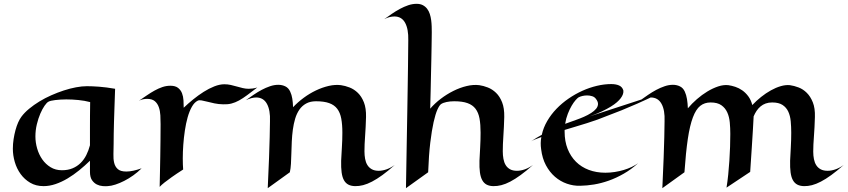

<svg xmlns="http://www.w3.org/2000/svg" viewBox="-20 -964 4476 1014"><path d="M728 -75.2Q707.5 -54.7 683.8 -37.8Q660.2 -21 636.2 -8.8Q612.3 3.4 589.8 10.7Q567.4 18.1 548.8 19Q538.6 20 522.5 18.8Q506.3 17.6 491.5 10.3Q476.6 2.9 465.8 -12.7Q455.1 -28.3 455.1 -57.1V-115.2Q428.2 -88.9 398.4 -64.7Q368.7 -40.5 337.2 -21.7Q305.7 -2.9 273.4 8.1Q241.2 19 210 19Q169.9 19 139.6 1.2Q109.4 -16.6 88.9 -44.9Q68.4 -73.2 58.1 -108.4Q47.9 -143.6 47.9 -178.2Q47.9 -204.1 51.8 -229.2Q55.7 -254.4 61.8 -276.9Q67.9 -299.3 75.9 -317.4Q84 -335.4 92.8 -347.2Q108.9 -369.1 133.8 -389.6Q158.7 -410.2 188.2 -428.2Q217.8 -446.3 251 -460.9Q284.2 -475.6 317.1 -486.3Q350.1 -497.1 381.3 -502.9Q412.6 -508.8 439 -508.8Q466.3 -508.8 503.4 -506.1Q540.5 -503.4 587.9 -495.1Q585.9 -439 584.5 -396Q583 -353 582 -319.1Q581.1 -285.2 580.6 -257.3Q580.1 -229.5 580.1 -203.1Q580.1 -176.3 579.1 -150.4Q578.1 -124.5 583 -104Q587.9 -83.5 602.3 -70.8Q616.7 -58.1 647 -58.1Q665 -58.1 685.5 -62.7Q706.1 -67.4 728 -75.2ZM456.1 -424.8Q426.8 -432.6 393.6 -435.8Q360.4 -439 330.1 -439Q313.5 -439 298.6 -438Q283.7 -437 271.5 -435.5Q259.3 -434.1 250 -431.9Q240.7 -429.7 235.8 -426.8Q227.1 -422.4 215.3 -405.5Q203.6 -388.7 192.9 -363.8Q182.1 -338.9 174.6 -307.6Q167 -276.4 167 -243.2Q167 -211.4 176.3 -179.4Q185.5 -147.5 203.4 -122.1Q221.2 -96.7 247.3 -80.8Q273.4 -64.9 307.1 -64.9Q338.9 -64.9 363.3 -75.2Q387.7 -85.4 405.8 -103.3Q423.8 -121.1 435.8 -145Q447.8 -168.9 455.1 -196.8Q455.1 -217.3 455.1 -240.5Q455.1 -263.7 455.1 -291.5Q455.1 -319.3 455.3 -352.3Q455.6 -385.3 456.1 -424.8Z M950.2 -395Q973.1 -417 1000.2 -439Q1027.3 -460.9 1055.4 -478.8Q1083.5 -496.6 1111.8 -507.8Q1140.1 -519 1165 -519Q1182.1 -519 1198.5 -515.4Q1214.8 -511.7 1230.7 -507.1Q1246.6 -502.4 1262.2 -498.8Q1277.8 -495.1 1293.9 -495.1Q1303.7 -495.1 1314.5 -496.6Q1325.2 -498 1338.9 -502Q1308.1 -478.5 1285.2 -461.4Q1262.2 -444.3 1242.2 -433.3Q1222.2 -422.4 1202.4 -417.2Q1182.6 -412.1 1158.2 -413.1Q1134.3 -413.6 1113 -418Q1091.8 -422.4 1074.5 -427Q1057.1 -431.6 1044.2 -433.8Q1031.2 -436 1023.9 -432.1Q1006.3 -423.3 993.2 -399.9Q980 -376.5 970.9 -344.2Q961.9 -312 956.3 -274.4Q950.7 -236.8 948 -199.2Q945.3 -161.6 945.3 -127.7Q945.3 -93.8 947.3 -68.8Q910.6 -45.4 886.7 -28.3Q862.8 -11.2 848.6 0Q832 13.2 823.2 22.9Q823.7 -6.3 824.7 -48.1Q825.7 -89.8 826.4 -135.7Q827.1 -181.6 827.6 -226.8Q828.1 -272 828.1 -308.1Q828.1 -331.1 826.9 -354.7Q825.7 -378.4 818.8 -397.9Q812 -417.5 797.6 -429.7Q783.2 -441.9 756.8 -441.9Q746.6 -441.9 735.6 -439.7Q724.6 -437.5 713.9 -432.1Q734.4 -445.8 754.9 -460Q775.4 -474.1 796.1 -485.6Q816.9 -497.1 837.6 -504.2Q858.4 -511.2 879.9 -511.2Q905.8 -511.2 920.2 -500Q934.6 -488.8 941.2 -471.7Q947.8 -454.6 949 -434.1Q950.2 -413.6 950.2 -395Z M1510.7 -54.2 1394 29.8Q1398.4 -64.5 1400.9 -130.9Q1403.3 -197.3 1404.3 -240.2Q1405.8 -290.5 1405.8 -323.2Q1408.2 -382.3 1389.6 -415.8Q1371.1 -449.2 1333 -449.2Q1320.8 -449.2 1307.4 -445.6Q1293.9 -441.9 1278.8 -435.1Q1297.9 -448.7 1318.8 -463.1Q1339.8 -477.5 1361.8 -489.3Q1383.8 -501 1406 -508.5Q1428.2 -516.1 1449.7 -516.1Q1470.2 -516.1 1487.1 -507.8Q1503.9 -499.5 1512.7 -480Q1520.5 -463.4 1523.7 -442.9Q1526.9 -422.4 1527.8 -397.9Q1552.7 -424.3 1583.7 -447.3Q1614.7 -470.2 1648.4 -486.3Q1682.1 -502.4 1716.3 -510.3Q1750.5 -518.1 1780.8 -514.2Q1802.7 -511.2 1826.4 -502Q1850.1 -492.7 1869.9 -473.6Q1889.6 -454.6 1901.9 -423.6Q1914.1 -392.6 1913.1 -346.2Q1911.6 -291.5 1908.2 -245.8Q1904.8 -200.2 1904.8 -165Q1904.8 -144 1908.2 -125.2Q1911.6 -106.4 1920.2 -92.5Q1928.7 -78.6 1943.4 -70.3Q1958 -62 1980 -62Q1999.5 -62 2021.2 -69.6Q2043 -77.1 2064.9 -92.8Q2029.3 -61 1999.8 -39.6Q1970.2 -18.1 1944.8 -4.9Q1919.4 8.3 1897.5 13.9Q1875.5 19.5 1855 19Q1834.5 18.6 1819.8 11Q1805.2 3.4 1796.4 -12.5Q1787.6 -28.3 1784.2 -53.5Q1780.8 -78.6 1781.7 -115.2Q1783.2 -147.5 1785.6 -186.3Q1788.1 -225.1 1788.1 -263.2Q1788.1 -306.6 1782.2 -337.9Q1776.4 -369.1 1761 -389.4Q1745.6 -409.7 1718.5 -419.4Q1691.4 -429.2 1648.9 -429.2Q1618.2 -429.2 1596.7 -417.2Q1575.2 -405.3 1561 -384.8Q1546.9 -364.3 1538.8 -337.2Q1530.8 -310.1 1526.6 -279.5Q1522.5 -249 1521 -217Q1519.5 -185.1 1518.8 -155.3Q1518.1 -125.5 1516.6 -99.4Q1515.1 -73.2 1510.7 -54.2Z M2241.2 -54.2 2124 29.8Q2126 -97.2 2127.9 -198.2Q2129.9 -299.3 2131.1 -378.2Q2132.3 -457 2133.3 -515.1Q2134.3 -573.2 2134.8 -614.7Q2136.2 -711.9 2136.2 -751Q2137.7 -810.5 2119.4 -843.8Q2101.1 -877 2063 -877Q2050.8 -877 2037.6 -873.8Q2024.4 -870.6 2009.3 -862.8Q2028.3 -876.5 2049.3 -890.9Q2070.3 -905.3 2092 -917Q2113.8 -928.7 2136 -936.3Q2158.2 -943.8 2180.2 -943.8Q2199.7 -943.8 2213.4 -936.5Q2227.1 -929.2 2236.1 -917.2Q2245.1 -905.3 2250 -889.9Q2254.9 -874.5 2257.1 -857.9Q2259.3 -841.3 2259.8 -824.7Q2260.3 -808.1 2260.3 -793.9Q2260.3 -786.6 2260 -767.3Q2259.8 -748 2259.3 -719.2Q2258.8 -690.4 2258.1 -653.3Q2257.3 -616.2 2256.3 -573.7Q2255.4 -531.2 2254.4 -484.6Q2253.4 -438 2252 -390.1Q2275.9 -418 2307.6 -442.1Q2339.4 -466.3 2374 -483.6Q2408.7 -501 2444.1 -509.5Q2479.5 -518.1 2511.2 -514.2Q2532.7 -511.2 2556.4 -502Q2580.1 -492.7 2599.9 -473.6Q2619.6 -454.6 2631.8 -423.6Q2644 -392.6 2643.1 -346.2Q2641.6 -291.5 2638.4 -245.8Q2635.3 -200.2 2635.3 -165Q2635.3 -144 2638.7 -125.2Q2642.1 -106.4 2650.4 -92.5Q2658.7 -78.6 2673.3 -70.3Q2688 -62 2710 -62Q2730 -62 2751.5 -69.6Q2772.9 -77.1 2794.9 -92.8Q2759.3 -61 2729.7 -39.6Q2700.2 -18.1 2675 -4.9Q2649.9 8.3 2627.7 13.9Q2605.5 19.5 2585 19Q2564.5 18.6 2550 11Q2535.6 3.4 2526.9 -12.5Q2518.1 -28.3 2514.6 -53.5Q2511.2 -78.6 2512.2 -115.2Q2513.7 -147.5 2515.9 -186.3Q2518.1 -225.1 2518.1 -263.2Q2518.1 -306.6 2512.5 -337.9Q2506.8 -369.1 2491.5 -389.4Q2476.1 -409.7 2449 -419.4Q2421.9 -429.2 2378.9 -429.2Q2356.9 -429.2 2338.4 -425.3Q2319.8 -421.4 2309.1 -414.1Q2300.3 -407.7 2290 -385Q2279.8 -362.3 2270 -319.1Q2260.3 -275.9 2252.4 -210.7Q2244.6 -145.5 2241.2 -54.2Z M3451.2 -465.8Q3395 -438.5 3346.9 -417.2Q3298.8 -396 3262.2 -381.3Q3219.7 -364.3 3184.1 -351.1Q3162.1 -341.8 3135.5 -332.3Q3108.9 -322.8 3080.1 -313.7Q3051.3 -304.7 3021.2 -295.7Q2991.2 -286.6 2961.9 -277.8V-268.1Q2961.9 -217.8 2977.8 -177.7Q2993.7 -137.7 3022 -109.6Q3050.3 -81.5 3089.8 -66.7Q3129.4 -51.8 3177.2 -51.8Q3202.1 -51.8 3226.8 -55.7Q3251.5 -59.6 3273.7 -66.2Q3295.9 -72.8 3315.4 -82Q3335 -91.3 3350.1 -102.1Q3313 -68.8 3273.7 -46.4Q3234.4 -23.9 3195.1 -10Q3155.8 3.9 3117.4 10.3Q3079.1 16.6 3043.9 17.1Q3008.3 18.1 2973.9 6.1Q2939.5 -5.9 2911.1 -30.3Q2882.8 -54.7 2863.3 -91.1Q2843.8 -127.4 2837.9 -175.8Q2835.4 -192.9 2835.7 -208.7Q2835.9 -224.6 2838.9 -240.2Q2821.8 -233.9 2807.9 -228.5Q2793.9 -223.1 2785.2 -217.8Q2799.3 -227.5 2813.5 -236.1Q2827.6 -244.6 2841.3 -252Q2849.6 -290 2869.9 -324.7Q2890.1 -359.4 2918.7 -389.2Q2947.3 -418.9 2982.4 -443.1Q3017.6 -467.3 3055.4 -484.4Q3093.3 -501.5 3132.3 -510.7Q3171.4 -520 3208 -520Q3232.4 -520 3249.3 -512.7Q3266.1 -505.4 3272 -486.8Q3274.9 -467.3 3257.8 -444.8Q3250.5 -435.1 3238 -424.1Q3225.6 -413.1 3205.8 -400.9Q3186 -388.7 3158.4 -375.5Q3130.9 -362.3 3093.3 -349.1ZM3064 -347.2Q3085 -356.4 3101.8 -367.2Q3118.7 -377.9 3128.2 -389.6Q3137.7 -401.4 3138.2 -414.1Q3138.7 -426.8 3127.9 -440.9Q3120.6 -451.7 3107.7 -455.8Q3094.7 -460 3081.1 -460Q3068.4 -460 3056.6 -457.3Q3044.9 -454.6 3036.1 -450.2Q3030.3 -446.8 3020 -435.3Q3009.8 -423.8 2999 -405.5Q2988.3 -387.2 2978.8 -363Q2969.2 -338.9 2964.8 -310.1Q2995.6 -321.3 3020.5 -330.1Q3045.4 -338.9 3064 -347.2Z M3960 -346.2Q3958.5 -317.4 3956.1 -275.4Q3953.6 -239.3 3950.4 -184.8Q3947.3 -130.4 3941.9 -56.2L3816.9 26.9Q3822.3 -5.4 3825.9 -41.7Q3829.6 -78.1 3832 -115.2Q3834.5 -152.3 3835.7 -188.7Q3836.9 -225.1 3836.9 -256.8Q3836.9 -287.1 3834.2 -316.9Q3831.5 -346.7 3821 -370.1Q3810.5 -393.6 3789.8 -408.2Q3769 -422.9 3732.9 -422.9Q3700.7 -422.9 3678 -404.8Q3655.3 -386.7 3639.2 -343.8Q3623 -300.8 3612.5 -230.2Q3602.1 -159.7 3594.7 -54.2L3478 29.8Q3482.4 -64.5 3484.9 -130.9Q3487.3 -197.3 3488.3 -240.2Q3489.7 -290.5 3489.7 -323.2Q3492.2 -382.3 3473.6 -415.8Q3455.1 -449.2 3417 -449.2Q3404.8 -449.2 3391.4 -445.6Q3377.9 -441.9 3362.8 -435.1Q3381.8 -448.7 3402.8 -463.1Q3423.8 -477.5 3445.8 -489.3Q3467.8 -501 3490 -508.5Q3512.2 -516.1 3533.7 -516.1Q3554.2 -516.1 3571 -507.8Q3587.9 -499.5 3596.7 -480Q3604.5 -462.9 3608.2 -440.7Q3611.8 -418.5 3612.8 -392.1Q3633.8 -417 3660.4 -440.2Q3687 -463.4 3715.6 -480.7Q3744.1 -498 3772.9 -507.6Q3801.8 -517.1 3826.7 -514.2Q3844.2 -511.7 3863.5 -505.4Q3882.8 -499 3900.1 -486.8Q3917.5 -474.6 3931.6 -455.8Q3945.8 -437 3953.1 -409.2Q3974.1 -431.6 3999.5 -451.9Q4024.9 -472.2 4051.3 -486.8Q4077.6 -501.5 4103.5 -509Q4129.4 -516.6 4151.9 -514.2Q4173.8 -511.2 4197.5 -502.2Q4221.2 -493.2 4240.7 -473.9Q4260.3 -454.6 4272.7 -423.6Q4285.2 -392.6 4283.7 -346.2Q4282.2 -291 4278.6 -244.6Q4274.9 -198.2 4274.9 -163.1Q4274.9 -142.1 4278.6 -123.5Q4282.2 -105 4291 -91.3Q4299.8 -77.6 4314.5 -69.8Q4329.1 -62 4351.1 -62Q4370.6 -62 4392.3 -69.6Q4414.1 -77.1 4436 -92.8Q4399.9 -61 4370.4 -39.6Q4340.8 -18.1 4315.4 -4.9Q4290 8.3 4268.3 13.9Q4246.6 19.5 4226.1 19Q4205.6 18.6 4190.9 11Q4176.3 3.4 4167.5 -12.5Q4158.7 -28.3 4155.3 -53.5Q4151.9 -78.6 4152.8 -115.2Q4154.3 -147.5 4156.5 -186.3Q4158.7 -225.1 4158.7 -263.2Q4158.7 -294.4 4156 -323.5Q4153.3 -352.5 4143.1 -374.5Q4132.8 -396.5 4112.8 -409.7Q4092.8 -422.9 4058.1 -422.9Q4039.1 -422.9 4023.9 -417.5Q4008.8 -412.1 3996.8 -402.1Q3984.9 -392.1 3975.8 -378.7Q3966.8 -365.2 3960 -349.1Z"/></svg>

Font: Eagle Lake
Style: Regular
Weight: 400
Designer: Astigmatic (AOETI)
Foundry: Astigmatic (AOETI)
Version: Version 1.000